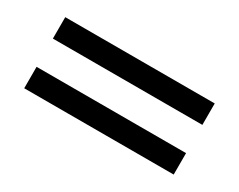

<svg xmlns="http://www.w3.org/2000/svg" viewBox="-50 -594 850 683"><g transform="rotate(30 375.0 -253.0)"><path d="M682 -311V-399H68V-311ZM682 -107V-195H68V-107Z"/></g></svg>

Font: XITS
Style: Bold
Weight: 700
Designer: MicroPress Inc., with final additions and corrections provided by Coen Hoffman, Elsevier (retired)
Version: Version 1.107